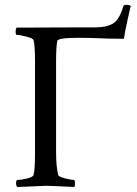

<svg xmlns="http://www.w3.org/2000/svg" viewBox="-20 -751 551 774"><path d="M296.9 -598.6Q212.9 -598.6 210.9 -585.9Q206.1 -561.5 206.1 -503.9V-135.7Q206.1 -79.1 214.8 -44.9Q217.8 -38.1 243.2 -31.7Q268.6 -25.4 278.3 -25.4Q282.2 -25.4 282.2 -10.7Q282.2 -2.9 280.3 2.9Q182.6 -2 166 -2Q162.1 -2 49.8 2.9Q44.9 -2 44.9 -11.7Q44.9 -25.4 49.8 -25.4Q62.5 -25.4 87.4 -31.2Q112.3 -37.1 115.2 -44.9Q121.1 -67.4 121.1 -132.8V-505.9Q121.1 -566.4 115.2 -589.8Q112.3 -596.7 85.9 -603.5Q59.6 -610.4 47.9 -610.4Q43 -610.4 43 -623Q43 -636.7 47.9 -639.6Q232.4 -640.6 296.9 -640.6H363.3Q409.2 -640.6 435.1 -655.8Q460.9 -670.9 476.6 -724.6Q477.5 -731.4 490.2 -731.4Q502 -731.4 506.8 -726.6Q504.9 -717.8 494.1 -670.4Q483.4 -623 479.5 -594.7Q423.8 -594.7 382.3 -596.7Q340.8 -598.6 296.9 -598.6Z"/></svg>

Font: Crimson Text
Style: Roman
Weight: 400
Version: Version 0.13